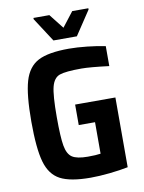

<svg xmlns="http://www.w3.org/2000/svg" viewBox="-97 -959 773 1033"><g transform="rotate(-10 289.5 -442.0)"><path d="M51 -344Q51 -491 72.5 -564.5Q94 -638 149.5 -667Q205 -696 318 -696Q362 -696 417.5 -690Q473 -684 516 -675V-566Q412 -579 366 -579Q279 -579 246.5 -567.5Q214 -556 202 -510Q190 -464 190 -344Q190 -235 198.5 -187.5Q207 -140 233 -123Q259 -106 318 -106Q364 -106 388 -110V-282H299V-394H519V-13Q475 -4 417.5 2Q360 8 314 8Q203 8 148 -21Q93 -50 72 -123.5Q51 -197 51 -344ZM244 -754 159 -885V-892H246L309 -812L371 -892H459V-885L372 -754Z"/></g></svg>

Font: Saira Semi Condensed SemiBold
Style: Regular
Weight: 600
Width: 4
Designer: Hector Gatti with collaboration of the Omnibus-Type team
Foundry: Omnibus-Type
Version: Version 1.001; ttfautohint (v1.8)